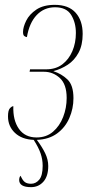

<svg xmlns="http://www.w3.org/2000/svg" viewBox="-20 -567 375 792"><path d="M108 205Q59 205 59 175Q59 172 60 167Q61 162 65 158Q73 177 82.5 184Q92 191 108 191Q128 191 142 174Q156 157 156 117Q156 91 147.5 66Q139 41 119 10Q70 8 41.5 -19Q13 -46 13 -87Q13 -112 21 -120.5Q29 -129 35 -129Q33 -71 58 -35.5Q83 0 131 0Q171 0 198.5 -23.5Q226 -47 240.5 -84.5Q255 -122 255 -163Q255 -219 227 -245Q199 -271 161 -271H102L104 -281H170Q210 -281 237 -301.5Q264 -322 278.5 -356Q293 -390 293 -431Q293 -474 273.5 -505.5Q254 -537 207 -537Q162 -537 131.5 -505Q101 -473 91 -414Q84 -415 79.5 -419Q75 -423 75 -435Q75 -455 88 -481.5Q101 -508 130 -527.5Q159 -547 206 -547Q263 -547 292 -514.5Q321 -482 321 -427Q321 -381 304 -349.5Q287 -318 259.5 -300Q232 -282 201 -274V-273Q233 -263 258 -239.5Q283 -216 283 -162Q283 -119 266 -80Q249 -41 215.5 -16.5Q182 8 132 10Q155 41 167 66.5Q179 92 179 118Q179 160 159 182.5Q139 205 108 205Z"/></svg>

Font: Noto Serif Display ExtraCondensed Thin
Style: Italic
Weight: 100
Width: 2
Italic angle: -12°
Designer: Monotype Design Team
Foundry: Monotype Imaging Inc.
Version: Version 2.009